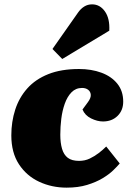

<svg xmlns="http://www.w3.org/2000/svg" viewBox="-20 -848 612 882"><path d="M343 -531Q400 -531 446 -514Q492 -497 519 -463.5Q546 -430 546 -381Q546 -341 520 -315.5Q494 -290 453 -290Q427 -290 398.5 -304Q370 -318 359 -345L384 -379Q398 -398 397 -412.5Q396 -427 385 -435.5Q374 -444 357 -444Q328 -444 308.5 -424Q289 -404 277.5 -371.5Q266 -339 261.5 -302Q257 -265 257 -229Q257 -192 265 -164.5Q273 -137 291.5 -123Q310 -109 343 -109Q370 -109 392 -119.5Q414 -130 433 -144.5Q452 -159 468 -175L530 -97Q520 -85 500.5 -66Q481 -47 451 -29Q421 -11 380 1.5Q339 14 286 14Q218 14 160 -13Q102 -40 67 -93.5Q32 -147 32 -226Q32 -289 50 -344.5Q68 -400 105.5 -442Q143 -484 202 -507.5Q261 -531 343 -531ZM339 -791Q351 -808 367 -818Q383 -828 403 -828Q439 -828 462 -795.5Q485 -763 482 -707L266 -577L221 -623Z"/></svg>

Font: Literata Black
Style: Italic
Weight: 900
Italic angle: -2°
Designer: Latin by Veronika Burian and Jose Scaglione. Greek by Irene Vlachou. Cyrillic by Vera Evstafieva
Foundry: TypeTogether
Version: Version 3.002